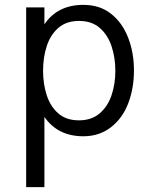

<svg xmlns="http://www.w3.org/2000/svg" viewBox="-20 -550 610 789"><path d="M162.5 219H87.5V-519.5H162.5V-450Q216.5 -530 322.5 -530Q390 -530 436.2 -493.5Q482.5 -457 506.5 -395.5Q530.5 -334 530.5 -260Q530.5 -187.5 507 -125.5Q483.5 -63.5 434.5 -26Q387 10 322.5 10Q217.5 10 162.5 -69.5ZM304.5 -55.5Q356 -55.5 389.2 -83.8Q422.5 -112 438.2 -158.2Q454 -204.5 454 -259Q454 -312 438.8 -358.8Q423.5 -405.5 390.5 -434.8Q357.5 -464 304.5 -464Q253.5 -464 220.8 -436.2Q188 -408.5 172.5 -361.8Q157 -315 157 -259Q157 -205 172 -158.8Q187 -112.5 219.5 -84Q252 -55.5 304.5 -55.5Z"/></svg>

Font: Acari Sans
Style: Regular
Weight: 400
Designer: Alfredo Marco Pradil and Stefan Peev (font) & Cristiano Sobral (main changes)
Foundry: Alfredo Marco Pradil and Stefan Peev (font) & Cristiano Sobral (main changes)
Version: Version 1.063; ttfautohint (v1.8.3)